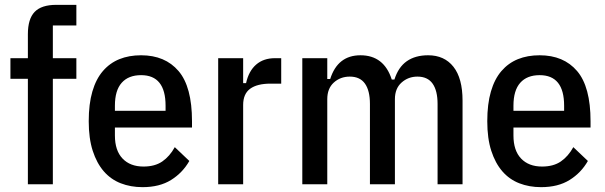

<svg xmlns="http://www.w3.org/2000/svg" viewBox="-20 -760 2494 792"><path d="M95 -435H23V-520H95V-619Q95 -682 123 -711Q151 -740 212 -740H295V-655H198V-520H295V-435H198V0H95Z M568 12Q519 12 478 -4Q437 -20 408 -53.5Q379 -87 362.5 -138Q346 -189 346 -260Q346 -331 361 -382.5Q376 -434 404.5 -467Q433 -500 472.5 -516Q512 -532 562 -532Q661 -532 716.5 -467Q772 -402 772 -260V-234H454V-201Q454 -139 485.5 -106Q517 -73 572 -73Q619 -73 649.5 -94Q680 -115 701 -153L761 -96Q733 -47 685.5 -17.5Q638 12 568 12ZM562 -450Q510 -450 482 -418.5Q454 -387 454 -324V-303H663V-324Q663 -450 562 -450Z M880 0V-520H983V-417H995Q1006 -467 1036.5 -493.5Q1067 -520 1114 -520H1140V-415H1096Q1041 -415 1012 -394Q983 -373 983 -327V0Z M1227 0V-520H1330V-434H1342Q1373 -532 1467 -532Q1564 -532 1596 -432H1607Q1623 -483 1658 -507.5Q1693 -532 1746 -532Q1813 -532 1850.5 -484.5Q1888 -437 1888 -345V0H1785V-331Q1785 -386 1764.5 -415Q1744 -444 1702 -444Q1664 -444 1636.5 -419.5Q1609 -395 1609 -351V0H1506V-331Q1506 -386 1485.5 -415Q1465 -444 1423 -444Q1384 -444 1357 -419.5Q1330 -395 1330 -351V0Z M2212 12Q2163 12 2122 -4Q2081 -20 2052 -53.5Q2023 -87 2006.5 -138Q1990 -189 1990 -260Q1990 -331 2005 -382.5Q2020 -434 2048.5 -467Q2077 -500 2116.5 -516Q2156 -532 2206 -532Q2305 -532 2360.5 -467Q2416 -402 2416 -260V-234H2098V-201Q2098 -139 2129.5 -106Q2161 -73 2216 -73Q2263 -73 2293.5 -94Q2324 -115 2345 -153L2405 -96Q2377 -47 2329.5 -17.5Q2282 12 2212 12ZM2206 -450Q2154 -450 2126 -418.5Q2098 -387 2098 -324V-303H2307V-324Q2307 -450 2206 -450Z"/></svg>

Font: IBM Plex Sans Condensed Medium
Style: Regular
Weight: 500
Width: 3
Designer: Mike Abbink, Paul van der Laan, Pieter van Rosmalen
Foundry: Bold Monday
Version: Version 1.3